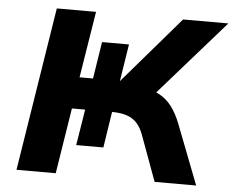

<svg xmlns="http://www.w3.org/2000/svg" viewBox="-51 -765 1001 824"><g transform="rotate(5 450.0 -352.5)"><path d="M49 0 161 -705H330L284 -419H342L367 -578H483L458 -419H459L705 -705H900L599 -362L545 -403Q595 -396 628.5 -378Q662 -360 684.5 -330Q707 -300 724 -256L823 0H644L571 -199Q554 -244 522.5 -263.5Q491 -283 436 -283H406L438 -296L412 -128H295L320 -283H263L218 0Z"/></g></svg>

Font: Nunito Sans 10pt SemiExpanded ExtraBold
Style: Italic
Weight: 800
Width: 6
Italic angle: -9°
Designer: Vernon Adams
Foundry: Vernon Adams
Version: Version 3.101;gftools[0.9.27]